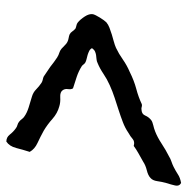

<svg xmlns="http://www.w3.org/2000/svg" viewBox="-28 -649 588 602"><g transform="rotate(-90 266.0 -348.0)"><path d="M-6.8 -74.2Q-17.6 -80.1 -14.6 -92.8Q-11.7 -105.5 -6.8 -121.1Q-2.9 -134.8 -1 -148.9Q1 -163.1 8.8 -169.9Q16.6 -177.7 32.7 -181.6Q48.8 -185.5 60.5 -193.4Q76.2 -202.1 87.4 -208.5Q98.6 -214.8 109.4 -222.7Q123 -218.8 131.3 -226.1Q139.6 -233.4 150.4 -239.3Q166 -250 184.1 -256.8Q202.1 -263.7 221.7 -270Q241.2 -276.4 260.7 -282.7Q280.3 -289.1 299.8 -297.9Q319.3 -306.6 335.9 -317.9Q352.5 -329.1 369.1 -335.9Q375 -338.9 381.8 -339.4Q388.7 -339.8 394.5 -340.8Q400.4 -341.8 405.8 -344.2Q411.1 -346.7 416 -353.5Q413.1 -359.4 407.2 -362.3Q401.4 -365.2 395 -367.2Q388.7 -369.1 381.8 -370.6Q375 -372.1 370.1 -375Q367.2 -377 364.7 -380.4Q362.3 -383.8 359.4 -385.7Q343.8 -395.5 326.2 -401.4Q308.6 -407.2 290 -413.1Q286.1 -418.9 287.6 -428.7Q289.1 -438.5 284.2 -445.3Q278.3 -454.1 262.2 -453.1Q246.1 -452.1 233.4 -456.1Q211.9 -461.9 194.3 -477.5Q176.8 -493.2 157.2 -504.9Q137.7 -515.6 118.7 -524.4Q99.6 -533.2 90.8 -548.8Q97.7 -570.3 103 -591.3Q108.4 -612.3 123 -622.1Q136.7 -622.1 145 -611.3Q153.3 -600.6 164.1 -592.8Q168.9 -588.9 174.8 -587.4Q180.7 -585.9 185.5 -582Q190.4 -578.1 193.8 -573.2Q197.3 -568.4 202.1 -565.4Q212.9 -557.6 230 -552.2Q247.1 -546.9 263.7 -542Q277.3 -538.1 286.6 -528.8Q295.9 -519.5 307.6 -511.7Q312.5 -508.8 317.9 -507.8Q323.2 -506.8 327.1 -504.9Q335 -500 342.3 -494.6Q349.6 -489.3 357.4 -484.4Q365.2 -478.5 372.1 -473.1Q378.9 -467.8 386.7 -462.9Q394.5 -458 401.4 -456.1Q408.2 -454.1 414.1 -449.2Q419.9 -444.3 424.8 -439Q429.7 -433.6 435.5 -430.7Q441.4 -427.7 447.8 -426.8Q454.1 -425.8 459 -423.8Q464.8 -420.9 468.3 -415.5Q471.7 -410.2 477.5 -405.3Q482.4 -403.3 487.3 -402.3Q492.2 -401.4 496.1 -398.4Q505.9 -390.6 515.1 -376.5Q524.4 -362.3 522.5 -350.6Q520.5 -342.8 511.7 -328.6Q502.9 -314.5 497.1 -308.6Q490.2 -302.7 480 -298.8Q469.7 -294.9 459 -291.5Q448.2 -288.1 437 -285.2Q425.8 -282.2 417 -278.3Q398.4 -269.5 380.4 -256.8Q362.3 -244.1 341.8 -235.4Q314.5 -221.7 288.6 -214.8Q262.7 -208 240.2 -197.3Q234.4 -196.3 231.4 -197.8Q228.5 -199.2 221.7 -198.2Q209 -197.3 204.6 -186.5Q200.2 -175.8 190.4 -168Q185.5 -164.1 174.8 -161.6Q164.1 -159.2 154.3 -155.3Q136.7 -148.4 116.7 -135.3Q96.7 -122.1 77.1 -112.3Q69.3 -107.4 60.5 -104.5Q51.8 -101.6 43.9 -97.7Q30.3 -90.8 20 -84Q9.8 -77.1 -6.8 -74.2Z"/></g></svg>

Font: Trade Winds
Style: Regular
Weight: 400
Designer: Squid
Foundry: Font Diner, Inc DBA Sideshow
Version: Version 1.000